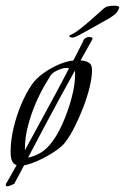

<svg xmlns="http://www.w3.org/2000/svg" viewBox="-26 -573 436 670"><path d="M226 -442Q221 -442 217 -444.5Q213 -447 220 -451Q234 -457 252 -471Q270 -485 288.5 -501Q307 -517 321 -530Q335 -543 341 -547Q345 -550 354 -551.5Q363 -553 372 -553Q390 -553 390 -547Q389 -542 384 -533Q379 -524 355 -509Q353 -508 335.5 -498Q318 -488 295.5 -475.5Q273 -463 254.5 -453Q236 -443 233 -443Q231 -442 226 -442ZM0 77Q-6 77 -6 73Q-6 69 -3 65Q1 59 10 42.5Q19 26 32 3Q11 -2 11 -43Q11 -82 21 -125Q31 -168 48 -208.5Q65 -249 86 -279Q100 -299 124 -316.5Q148 -334 176 -346.5Q204 -359 230 -362Q244 -390 254 -409Q264 -428 266 -434Q269 -439 274.5 -441.5Q280 -444 286 -444Q300 -444 296 -435Q293 -429 282 -410Q271 -391 255 -362Q263 -362 272 -359.5Q281 -357 287 -352Q292 -348 293.5 -341Q295 -334 295 -328Q295 -302 286.5 -267.5Q278 -233 264 -197Q250 -161 234 -129.5Q218 -98 202 -77Q191 -62 165 -44.5Q139 -27 109.5 -13.5Q80 0 58 4Q38 41 24 68Q20 70 12.5 73.5Q5 77 0 77ZM61 -56Q61 -56 61 -55Q61 -54 61 -49Q85 -93 112.5 -143.5Q140 -194 167 -244Q194 -294 215 -335Q209 -336 205 -336Q195 -336 179 -329.5Q163 -323 155 -315Q150 -310 145.5 -301.5Q141 -293 137 -287Q118 -257 100.5 -217Q83 -177 72 -135Q61 -93 61 -56ZM72 -23Q119 -33 148 -68Q171 -95 191 -139Q211 -183 223.5 -230Q236 -277 236 -312Q236 -314 236 -318.5Q236 -323 235 -326Q211 -283 182.5 -230.5Q154 -178 125.5 -124.5Q97 -71 72 -23Z"/></svg>

Font: Beau Rivage
Style: Regular
Weight: 400
Designer: Robert E. Leuschke
Foundry: Robert E. Leuschke
Version: Version 1.010; ttfautohint (v1.8.3)